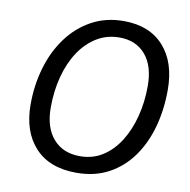

<svg xmlns="http://www.w3.org/2000/svg" viewBox="-82 -805 884 895"><g transform="rotate(10 360.5 -357.5)"><path d="M337 10Q209 10 140.5 -64.5Q72 -139 72 -267Q72 -359 96.5 -442Q121 -525 168 -588.5Q215 -652 282 -688.5Q349 -725 433 -725Q555 -725 622.5 -650Q690 -575 690 -444Q690 -351 667.5 -269Q645 -187 600.5 -124.5Q556 -62 490 -26Q424 10 337 10ZM340 -69Q400 -69 447 -99Q494 -129 527 -181.5Q560 -234 577.5 -302Q595 -370 595 -446Q595 -541 550 -593.5Q505 -646 427 -646Q367 -646 319 -616.5Q271 -587 237 -535.5Q203 -484 185 -415.5Q167 -347 167 -269Q167 -175 213 -122Q259 -69 340 -69Z"/></g></svg>

Font: Noto Sans
Style: Italic
Weight: 400
Italic angle: -12°
Designer: Monotype Design Team
Foundry: Monotype Imaging Inc.
Version: Version 2.013; ttfautohint (v1.8.4.7-5d5b)